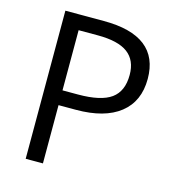

<svg xmlns="http://www.w3.org/2000/svg" viewBox="-107 -804 815 894"><g transform="rotate(15 301.0 -357.0)"><path d="M550.8 -505.9Q550.8 -397.5 476.8 -339.1Q402.8 -280.8 265.1 -280.8H181.2V0H98.1V-713.9H283.2Q550.8 -713.9 550.8 -505.9ZM181.2 -352.1H255.9Q366.2 -352.1 415.5 -387.7Q464.8 -423.3 464.8 -502Q464.8 -572.8 418.5 -607.4Q372.1 -642.1 273.9 -642.1H181.2Z"/></g></svg>

Font: f06041945
Style: Regular
Weight: 400
Foundry: Ascender Corporation
Version: Version 1.10